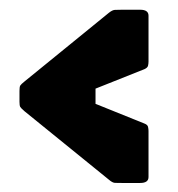

<svg xmlns="http://www.w3.org/2000/svg" viewBox="-20 -536 374 404"><path d="M236 -151Q227 -151 221.8 -151.2Q216.5 -151.5 209 -158L31.5 -302Q24 -308.5 22.5 -311.2Q21 -314 21 -322V-344.5Q21 -353 22.5 -355.8Q24 -358.5 31.5 -364.5L209 -509Q216.5 -515 221.8 -515.2Q227 -515.5 236 -515.5H275Q292.5 -515.5 292.5 -503V-406.5Q292.5 -402 291.5 -397.8Q290.5 -393.5 284 -390.5L181 -349.5V-317.5L284 -276Q290.5 -273.5 291.5 -269Q292.5 -264.5 292.5 -260.5V-163.5Q292.5 -151 275 -151Z"/></svg>

Font: Jaro 24pt
Style: Regular
Weight: 400
Designer: Agyei Archer, Celine Hurka, Mirko Velimirović
Version: Version 1.000